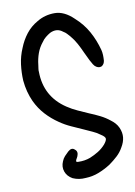

<svg xmlns="http://www.w3.org/2000/svg" viewBox="-89 -860 646 917"><g transform="rotate(-10 234.0 -401.0)"><path d="M119 -539Q120 -419 219 -353Q243 -337 269.5 -325Q296 -313 321 -302Q346 -292 371 -279.5Q396 -267 417 -250Q428 -242 437 -232Q446 -222 452 -209Q463 -184 460.5 -161Q458 -138 444 -115Q432 -93 413.5 -76Q395 -59 374 -44Q346 -26 315.5 -14Q285 -2 251 -1Q218 2 189 -11Q164 -25 155.5 -49Q147 -73 158 -98Q163 -111 172 -121Q181 -131 191 -140Q210 -157 224 -143Q239 -132 230 -110Q229 -107 226.5 -103Q224 -99 222 -95Q219 -88 220.5 -85.5Q222 -83 230 -83Q261 -82 288 -92Q310 -101 329.5 -113Q349 -125 365 -143Q379 -160 378.5 -169.5Q378 -179 359 -191Q342 -204 322.5 -212.5Q303 -221 284 -230Q255 -243 226 -256Q197 -269 171 -287Q137 -310 110 -339.5Q83 -369 65 -407Q43 -455 38 -511Q36 -550 41 -589Q46 -628 62 -665Q76 -701 99 -730.5Q122 -760 156 -779Q194 -802 241 -802Q288 -802 333 -758Q371 -724 394.5 -681.5Q418 -639 431 -590Q434 -578 434.5 -565Q435 -552 434 -538Q433 -530 429 -523Q425 -516 417 -512Q401 -507 386 -521Q382 -525 379 -530Q376 -535 374 -539Q366 -552 360 -566Q354 -580 347 -593Q337 -616 325 -638Q313 -660 297 -679Q290 -687 283 -694.5Q276 -702 267 -707Q239 -730 204 -713Q192 -706 181 -697Q170 -688 162 -676Q144 -654 134.5 -627.5Q125 -601 122 -572Q121 -563 119.5 -554.5Q118 -546 119 -539Z"/></g></svg>

Font: Delicious Handrawn
Style: Regular
Weight: 400
Designer: Agung Rohmat
Foundry: Agung Rohmat
Version: Version 1.002; ttfautohint (v1.8.4.7-5d5b);gftools[0.9.27]